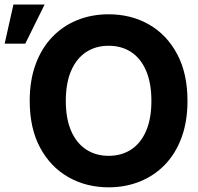

<svg xmlns="http://www.w3.org/2000/svg" viewBox="-31 -799 855 829"><path d="M438.1 9.8Q341.5 9.8 264.2 -34.2Q186.9 -78.1 142.1 -161.6Q97.3 -245 97.3 -363.3Q97.3 -452.6 123.1 -522.2Q148.9 -591.7 195.1 -639.6Q241.2 -687.6 303.3 -712.5Q365.3 -737.3 438.1 -737.3Q534.9 -737.3 611.8 -693.5Q688.8 -649.7 733.6 -566Q778.5 -482.3 778.5 -363.3Q778.5 -274.2 752.8 -204.8Q727.1 -135.4 680.8 -87.6Q634.5 -39.9 572.5 -15.1Q510.5 9.8 438.1 9.8ZM438.1 -126.2Q494 -126.2 535.5 -153.5Q577 -180.8 599.8 -233.7Q622.7 -286.6 622.7 -363.3Q622.7 -440.4 599.8 -493.6Q577 -546.8 535.5 -574.1Q494 -601.4 438.1 -601.4Q382.4 -601.4 340.9 -574.1Q299.3 -546.8 276.2 -493.6Q253.1 -440.4 253.1 -363.3Q253.1 -286.6 276.2 -233.7Q299.3 -180.8 340.9 -153.5Q382.4 -126.2 438.1 -126.2ZM-10.9 -610.5 27 -779.5H161.7L78.1 -610.5Z"/></svg>

Font: Inter V
Style: 
Weight: 400
Designer: Rasmus Andersson
Foundry: rsms
Version: Version 4.000;git-a3f224843